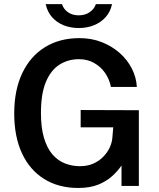

<svg xmlns="http://www.w3.org/2000/svg" viewBox="-20 -922 787 952"><path d="M367.5 10Q270.5 10 199 -34.5Q127.5 -79 89 -161.8Q50.5 -244.5 50.5 -359.5Q50.5 -475.5 90.5 -559.5Q130.5 -643.5 203.2 -688.2Q276 -733 374 -733Q434 -733 484.8 -713Q535.5 -693 573.8 -659Q612 -625 634 -581.5Q656 -538 658.5 -491H530Q523 -528 501.8 -559.2Q480.5 -590.5 447.2 -609.5Q414 -628.5 371.5 -628.5Q317 -628.5 274.2 -601Q231.5 -573.5 207.2 -514.8Q183 -456 183 -362.5Q183 -288.5 198.2 -237.8Q213.5 -187 240.2 -156.2Q267 -125.5 302 -111.8Q337 -98 376 -98Q414 -98 443 -111Q472 -124 492.2 -145Q512.5 -166 523.8 -190.2Q535 -214.5 537 -237.5L541.5 -290.5H380V-376.5L668.5 -375.5V0H582.5V-101.5Q564 -74 535.8 -48.5Q507.5 -23 466.8 -6.5Q426 10 367.5 10ZM370.5 -783Q331 -783 296.8 -796.2Q262.5 -809.5 238.8 -836Q215 -862.5 206.5 -901.5H287.5Q295 -877 316.8 -861.5Q338.5 -846 370.5 -846Q402 -846 424.5 -861.5Q447 -877 455.5 -901.5H535.5Q527.5 -863.5 503.8 -837Q480 -810.5 445.8 -796.8Q411.5 -783 370.5 -783Z"/></svg>

Font: Public Sans Thin SemiBold
Style: Regular
Weight: 600
Version: Version 2.001